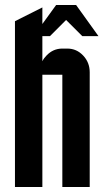

<svg xmlns="http://www.w3.org/2000/svg" viewBox="-20 -750 420 770"><path d="M205.1 -730H285.2L375 -605H310.1L245.1 -669.9L180.2 -605H149.9V-504.4Q155.8 -516.6 166.5 -527.3Q192.9 -555.2 230 -555.2H250Q287.1 -555.2 313.5 -527.3Q339.8 -499.5 339.8 -460V0H230V-450.2H149.9V0H40V-665L149.9 -720.2V-653.8Z"/></svg>

Font: Horta
Style: Regular
Weight: 600
Width: 3
Version: Version 0.11